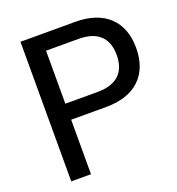

<svg xmlns="http://www.w3.org/2000/svg" viewBox="-133 -844 875 951"><g transform="rotate(-20 304.5 -368.0)"><path d="M184.6 0V-287.1H370.1C522.5 -287.1 608.9 -369.6 608.9 -511.7C608.9 -653.3 522.5 -735.8 370.1 -735.8H80.6V0ZM184.6 -650.9H355C454.1 -650.9 506.3 -603.5 506.3 -511.7C506.3 -419.4 454.1 -371.6 355 -371.6H184.6Z"/></g></svg>

Font: Winston
Style: Regular
Weight: 400
Designer: Vernon Adams, Kim Jin-seong, David Berlow, Cristiano Sobral
Foundry: The Winston Project Authors
Version: Version 3.004